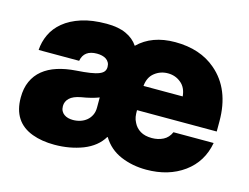

<svg xmlns="http://www.w3.org/2000/svg" viewBox="-82 -685 1070 826"><g transform="rotate(15 453.0 -272.0)"><path d="M625 9.9Q562.9 9.9 510.7 -12.4Q458.8 -34.8 430 -82.4H427.6Q400.6 -36.9 342.3 -13.8Q284.1 8.5 215.9 8.5Q159.8 8.5 116.8 -7.5Q24.1 -41.9 24.1 -150.6Q24.1 -192.1 38.2 -223.2Q52.2 -254.3 78.3 -275.6Q104.4 -296.9 141.3 -308.8Q178.3 -320.7 224.4 -323.9Q261 -326.3 285.5 -330.1Q310 -333.8 324.4 -339.7Q338.8 -345.5 344.8 -353.7Q350.9 -361.9 350.9 -373.6Q350.9 -385.3 346.2 -393.6Q341.6 -402 333.6 -407.3Q325.6 -412.6 315 -415.1Q304.3 -417.6 292.6 -417.6Q235.1 -417.6 225.9 -367.9H45.5Q47.6 -404.1 63.2 -437.5Q78.8 -470.9 109.7 -496.4Q140.6 -522 187.7 -537.3Q234.7 -552.6 299.7 -552.6Q351.9 -552.6 386.5 -536.8Q421.2 -521 440.3 -492.2Q501.8 -552.6 605.1 -552.6Q717 -552.6 787.6 -491.5Q876.4 -415.5 876.4 -272.7V-227.3H521.3Q521.3 -210.2 523.1 -198.2Q524.9 -186.1 532 -172.9Q541.9 -152.3 562.1 -140.1Q582.4 -127.8 613.6 -127.8Q641.3 -127.8 663.9 -139.2Q686.4 -150.6 697.4 -176.1H876.4Q860.8 -89.5 792.6 -39.8Q724.1 9.9 625 9.9ZM265.6 -115.1Q282.7 -115.1 298.5 -120.2Q314.3 -125.4 326.2 -135.3Q338.1 -145.2 345.2 -159.8Q352.3 -174.4 352.3 -193.2V-238.6Q320.7 -226.2 274.1 -218.8Q239.7 -212.4 224.3 -197.4Q208.8 -182.5 208.8 -161.9Q208.8 -149.5 213.4 -140.6Q218 -131.7 225.9 -126.1Q233.7 -120.4 244 -117.7Q254.3 -115.1 265.6 -115.1ZM696 -335.2Q692.1 -375 667.3 -394.5Q642.8 -414.8 609.4 -414.8Q576 -414.8 550.4 -394.5Q524.9 -374.6 521.3 -335.2Z"/></g></svg>

Font: Linik Sans Black
Style: Regular
Weight: 900
Designer: Fonts by Rasmus Andersson / Changes by Cristiano Sobral with parts from Marc Monis
Foundry: rsms
Version: Version 3.020; ttfautohint (v1.6)